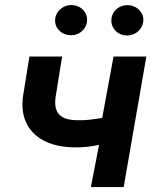

<svg xmlns="http://www.w3.org/2000/svg" viewBox="-20 -757 627 777"><path d="M480.5 0H347.7L380.9 -170.9Q356.4 -165.5 332 -162.8Q307.6 -160.2 282.7 -160.6Q234.9 -160.6 194.1 -172.9Q153.3 -185.1 124.3 -210Q95.2 -234.9 81.1 -272.7Q66.9 -310.5 72.3 -362.3L99.1 -528.3H231.4L204.6 -361.8Q201.7 -336.9 205.8 -319.8Q210 -302.7 220.9 -292Q231.9 -281.2 249.3 -276.1Q266.6 -271 290.5 -270.5Q316.9 -269.5 342.3 -272.5Q367.7 -275.4 393.6 -279.8L439.5 -528.3H572.3ZM203.1 -673.3Q203.1 -687 208.3 -698.5Q213.4 -710 222.2 -718.3Q231 -726.6 242.7 -731.4Q254.4 -736.3 267.6 -736.8Q280.3 -736.8 292 -732.7Q303.7 -728.5 312.7 -720.5Q321.8 -712.4 327.1 -701.4Q332.5 -690.4 332.5 -677.2Q332.5 -663.6 327.4 -652.3Q322.3 -641.1 313.5 -632.6Q304.7 -624 293.2 -619.4Q281.7 -614.7 268.6 -614.3Q255.4 -614.3 243.7 -618.4Q231.9 -622.6 222.9 -630.4Q213.9 -638.2 208.5 -649.2Q203.1 -660.2 203.1 -673.3ZM430.7 -673.3Q430.7 -687 435.5 -698.2Q440.4 -709.5 449.2 -718Q458 -726.6 469.7 -731.2Q481.4 -735.8 494.6 -736.3Q507.3 -736.3 519 -732.2Q530.8 -728 539.8 -720.2Q548.8 -712.4 554.4 -701.4Q560.1 -690.4 560.1 -677.2Q560.1 -663.6 554.9 -652.1Q549.8 -640.6 541 -632.1Q532.2 -623.5 520.5 -618.7Q508.8 -613.8 495.6 -613.3Q482.4 -613.3 470.7 -617.4Q459 -621.6 450.2 -629.6Q441.4 -637.7 436 -648.9Q430.7 -660.2 430.7 -673.3Z"/></svg>

Font: Roboto Mono
Style: Bold Italic
Weight: 700
Designer: Google
Version: Version 2.000985; 2015; ttfautohint (v1.3)